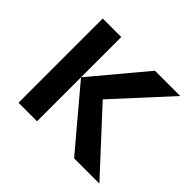

<svg xmlns="http://www.w3.org/2000/svg" viewBox="-123 -653 806 806"><g transform="rotate(45 280.0 -250.0)"><path d="M530 -500H380L180 -261L400 0H550L310 -260ZM70 -500V0H180V-500Z"/></g></svg>

Font: Gully Medium
Style: Regular
Weight: 500
Designer: jaikishan Patel
Foundry: MagicType
Version: Version 1.000;Glyphs 3.2 (3242)